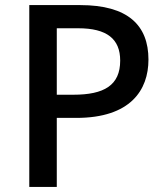

<svg xmlns="http://www.w3.org/2000/svg" viewBox="-20 -734 652 754"><path d="M295 -714H95V0H203V-271H280C492 -271 563 -380 563 -500C563 -635 482 -714 295 -714ZM287 -623C400 -623 452 -581 452 -496C452 -399 389 -362 268 -362H203V-623Z"/></svg>

Font: Noto Sans Devanagari UI Medium
Style: Regular
Weight: 500
Designer: Jelle Bosma - Monotype Design Team
Foundry: Monotype Imaging Inc.
Version: Version 2.004